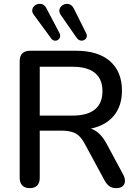

<svg xmlns="http://www.w3.org/2000/svg" viewBox="-20 -968 717 995"><path d="M134 7Q109 7 95.5 -7Q82 -21 82 -46V-652Q82 -678 96 -691.5Q110 -705 135 -705H374Q488 -705 550 -651Q612 -597 612 -498Q612 -434 584 -388Q556 -342 502.5 -318Q449 -294 374 -294L383 -308H409Q449 -308 478.5 -288Q508 -268 532 -224L618 -64Q628 -46 627.5 -29.5Q627 -13 615.5 -3Q604 7 583 7Q561 7 547.5 -2.5Q534 -12 523 -31L418 -225Q397 -264 370 -277.5Q343 -291 299 -291H186V-46Q186 -21 173 -7Q160 7 134 7ZM186 -369H357Q433 -369 472 -401Q511 -433 511 -496Q511 -558 472 -590Q433 -622 357 -622H186ZM378 -771 296 -889Q286 -903 287.5 -915Q289 -927 297.5 -935.5Q306 -944 318 -947Q330 -950 342 -945Q354 -940 362 -925L427 -795Q432 -784 428.5 -774.5Q425 -765 416 -760.5Q407 -756 397 -758Q387 -760 378 -771ZM245 -769 157 -889Q146 -903 147 -915Q148 -927 156 -935.5Q164 -944 176 -947Q188 -950 200 -945.5Q212 -941 220 -926L288 -797Q294 -786 291 -776Q288 -766 280 -761Q272 -756 262 -757.5Q252 -759 245 -769Z"/></svg>

Font: Nunito SemiBold
Style: Regular
Weight: 600
Designer: Vernon Adams
Foundry: Vernon Adams
Version: Version 3.602